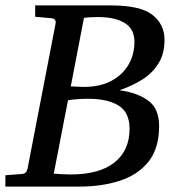

<svg xmlns="http://www.w3.org/2000/svg" viewBox="-35 -691 662 711"><path d="M574.2 -543Q574.2 -491.7 551.5 -455.6Q528.8 -419.4 491 -395.8Q453.1 -372.1 407.2 -356.9Q472.7 -348.1 513.4 -318.8Q554.2 -289.6 554.2 -224.1Q554.2 -142.1 515.4 -93Q476.6 -43.9 409.7 -22Q342.8 0 258.8 0H-15.1V-42L47.9 -46.9Q63 -48.3 66.9 -65.9L170.9 -604Q172.4 -612.3 168.5 -617.7Q164.6 -623 150.9 -624L95.2 -628.9V-670.9H376Q484.9 -670.9 529.5 -636Q574.2 -601.1 574.2 -543ZM462.9 -536.1Q462.9 -583.5 427 -605.7Q391.1 -627.9 327.1 -627.9Q311.5 -627.9 297.9 -627Q284.2 -626 275.9 -625L227.1 -371.1Q238.3 -370.6 252.9 -369.9Q267.6 -369.1 273.9 -369.1Q336.4 -369.1 378.4 -392.1Q420.4 -415 441.7 -452.9Q462.9 -490.7 462.9 -536.1ZM444.8 -213.9Q444.8 -275.4 403.8 -300.3Q362.8 -325.2 292 -325.2Q251.5 -325.2 216.8 -319.8L164.1 -47.9Q176.3 -46.9 194.8 -45.9Q213.4 -44.9 226.1 -44.9Q333.5 -44.9 389.2 -89.6Q444.8 -134.3 444.8 -213.9Z"/></svg>

Font: Charis
Style: Italic
Weight: 400
Italic angle: -11°
Designer: Walt Agee, Miriam Martin, Annie Olsen, Victor Gaultney, Lorna Priest, Alan Ward, Bob Hallissy, Martin Hosken, Sharon Cor
Foundry: SIL Global
Version: Version 7.000